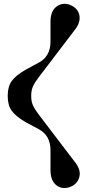

<svg xmlns="http://www.w3.org/2000/svg" viewBox="-20 -872 461 997"><path d="M182.1 -275.9 366.2 -34.2Q408.2 16.1 387.2 60.1Q373 89.8 338.9 100.6Q300.8 111.8 272.5 89.8Q242.2 65.4 242.2 11.2V-91.8Q242.2 -168.9 181.2 -201.2L112.8 -237.8Q62 -267.6 41 -296.6Q20 -325.7 20 -374Q20 -422.4 40.8 -451.2Q61.5 -480 112.8 -509.8L181.2 -546.9Q242.2 -579.1 242.2 -655.8V-758.8Q242.2 -823.2 283.7 -844.2Q314.9 -860.4 350.1 -843.8Q383.3 -828.1 391.6 -795.9Q400.9 -756.3 366.2 -713.9L182.1 -472.2Q159.7 -442.9 150.6 -421.9Q141.6 -400.9 142.1 -374Q141.6 -347.2 150.6 -326.2Q159.7 -305.2 182.1 -275.9Z"/></svg>

Font: Pilowlava
Style: Regular
Weight: 400
Designer: Anton Moglia, Jérémy Landes, Maksym Kobuzan (Cyrillic), Velvetyne Type Foundry
Foundry: Anton Moglia, Jérémy Landes, Velvetyne Type Foundry
Version: Version 1.001;hotconv 1.0.109;makeotfexe 2.5.65596